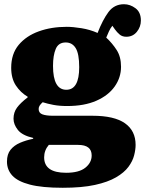

<svg xmlns="http://www.w3.org/2000/svg" viewBox="-20 -659 687 909"><path d="M277 230Q179 230 121.5 215Q64 200 38.5 172.5Q13 145 13 106Q13 71 30 50Q47 29 75 17Q103 5 137 -2V-6Q85 -18 64.5 -44Q44 -70 44 -97Q44 -127 60.5 -149.5Q77 -172 111 -198V-201Q77 -221 55 -254.5Q33 -288 33 -338Q33 -404 68.5 -446.5Q104 -489 163.5 -510.5Q223 -532 296 -532Q325 -532 365.5 -525.5Q406 -519 442 -503Q466 -565 493.5 -602Q521 -639 567 -639Q596 -639 621.5 -620Q647 -601 647 -562Q647 -532 628 -508.5Q609 -485 578 -485Q559 -485 546.5 -495.5Q534 -506 524 -520L512 -537Q503 -526 496 -511Q489 -496 483 -481Q512 -454 532.5 -422Q553 -390 553 -343Q553 -292 523 -249.5Q493 -207 436 -182Q379 -157 298 -157Q261 -157 232.5 -162.5Q204 -168 182 -175Q173 -167 168 -159.5Q163 -152 163 -143Q163 -124 181 -117.5Q199 -111 231 -111H418Q521 -111 571.5 -75.5Q622 -40 622 27Q622 49 615 76.5Q608 104 588 131Q568 158 529.5 180.5Q491 203 429.5 216.5Q368 230 277 230ZM294 -234Q355 -234 355 -341Q355 -404 338.5 -431Q322 -458 291 -458Q257 -458 244 -427.5Q231 -397 231 -347Q231 -234 294 -234ZM293 159Q354 159 384 135Q414 111 414 77Q414 27 350 27H211Q189 53 189 86Q189 159 293 159Z"/></svg>

Font: Literata 36pt ExtraBold
Style: Regular
Weight: 800
Designer: Latin by Veronika Burian and Jose Scaglione. Greek by Irene Vlachou. Cyrillic by Vera Evstafieva.
Foundry: TypeTogether
Version: Version 3.002